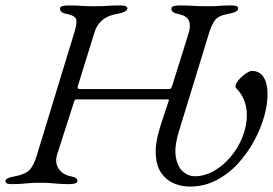

<svg xmlns="http://www.w3.org/2000/svg" viewBox="-40 -673 1005 707"><path d="M659 14Q629 14 601 2.5Q573 -9 554.5 -35Q536 -61 533.5 -104Q531 -147 551 -210L578 -292Q580 -297 581.5 -302Q583 -307 578 -307H240Q235 -307 232 -296L171 -106Q161 -75 175.5 -52.5Q190 -30 220 -24Q235 -21 240 -17Q245 -13 245 -6Q245 0 236 2.5Q227 5 215 5Q190 5 174 3.5Q158 2 143 1Q128 0 107 0Q87 0 73 1Q59 2 43.5 3.5Q28 5 3 5Q-9 5 -14.5 2.5Q-20 0 -20 -6Q-20 -18 16 -24Q53 -31 68.5 -47Q84 -63 95 -99L233 -551Q244 -586 241 -600.5Q238 -615 205 -622Q190 -625 185.5 -630Q181 -635 181 -642Q181 -648 190 -650.5Q199 -653 211 -653Q236 -653 250 -652Q264 -651 276 -650.5Q288 -650 306 -650Q325 -650 337.5 -650.5Q350 -651 365 -652Q380 -653 405 -653Q429 -653 429 -642Q429 -635 419 -630Q409 -625 392 -622Q368 -618 351 -608.5Q334 -599 323.5 -585Q313 -571 307 -551L246 -354Q244 -345 256 -345H584Q590 -345 594 -357L655 -552Q663 -579 655.5 -597Q648 -615 615 -622Q600 -625 595.5 -630Q591 -635 591 -642Q591 -648 600 -650.5Q609 -653 621 -653Q646 -653 662 -652Q678 -651 692.5 -650.5Q707 -650 728 -650Q745 -650 754 -650.5Q763 -651 775.5 -652Q788 -653 813 -653Q825 -653 831 -650.5Q837 -648 837 -642Q837 -628 800 -622Q763 -615 751 -598Q739 -581 730 -552L619 -190Q601 -131 607.5 -94.5Q614 -58 634 -41Q654 -24 676 -24Q714 -24 748.5 -44Q783 -64 810.5 -97Q838 -130 853.5 -170Q869 -210 869 -249Q869 -277 859.5 -302.5Q850 -328 829 -349Q826 -352 828 -360Q830 -368 837.5 -377Q845 -386 854.5 -394Q864 -402 873 -407Q882 -412 887 -412Q916 -412 930.5 -389Q945 -366 945 -330Q946 -293 933.5 -247Q921 -201 896.5 -155.5Q872 -110 837 -71.5Q802 -33 757 -9.5Q712 14 659 14Z"/></svg>

Font: EB Garamond
Style: Italic
Weight: 400
Italic angle: -17.2°
Designer: Georg Duffner and Octavio Pardo
Foundry: Georg Duffner
Version: Version 1.001